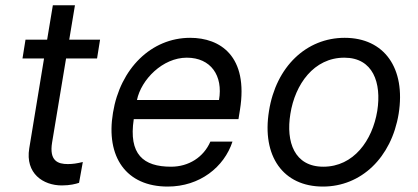

<svg xmlns="http://www.w3.org/2000/svg" viewBox="-20 -696 1585 728"><path d="M359.4 -545.5H242.5L264.2 -676.1H180.4L158.7 -545.5H76.7L65.3 -474.4H147L90.9 -133.5C75.3 -38.4 143.5 7.1 214.5 7.1C245.7 7.1 267 1.4 279.8 -2.8L294 -81.7C271.7 -76.3 255.7 -73.9 237.2 -73.9C200.3 -73.9 165.8 -85.2 177.6 -156.2L230.5 -474.4H348Z M615.8 11.4C737.6 11.4 829.9 -62.5 861.5 -159.1H777.7C751.8 -99.4 695 -63.9 628.6 -63.9C523.4 -63.9 467 -110.8 487.2 -244.3H884.2L889.9 -279.8C922.6 -483.3 815 -552.6 701 -552.6C553.6 -552.6 435.7 -436.1 408.4 -268.5C380.3 -100.9 458.5 11.4 615.8 11.4ZM499.3 -316.8C515.3 -394.2 596.6 -477.3 688.2 -477.3C779.5 -477.3 826.3 -409.1 810.4 -316.8Z M1204.5 11.4C1349.1 11.4 1464.1 -98 1491.5 -264.2C1519.2 -437.5 1437.1 -552.6 1286.9 -552.6C1141.7 -552.6 1026.6 -443.2 1000 -275.6C971.9 -103.7 1053.6 11.4 1204.5 11.4ZM1081 -264.2C1098.7 -376.4 1170.1 -477.3 1285.5 -477.3C1394.5 -477.3 1427.2 -382.1 1410.5 -275.6C1392 -163 1320.7 -63.9 1206 -63.9C1096.2 -63.9 1063.6 -157.7 1081 -264.2Z"/></svg>

Font: Margiela Sans
Style: Italic
Weight: 400
Italic angle: -9.39999°
Designer: Stefan Endress, Andreas Faust
Version: Version 1.100;FEAKit 1.0